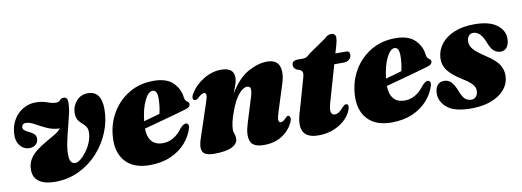

<svg xmlns="http://www.w3.org/2000/svg" viewBox="-50 -820 2996 1101"><g transform="rotate(-10 1448.0 -270.0)"><path d="M549.5 -352Q549.5 -284.5 523.5 -220Q497.5 -155.5 450.5 -103.5Q403.5 -51.5 339.5 -20.8Q275.5 10 200 10Q139 10 106.5 -13.2Q74 -36.5 74 -80.5Q73.5 -116 89.8 -142.2Q106 -168.5 131.2 -188Q156.5 -207.5 184.8 -223.5Q213 -239.5 238.2 -254.5Q263.5 -269.5 278.5 -286.5Q237 -288.5 203.5 -304Q170 -319.5 143.2 -334.8Q116.5 -350 95.5 -351.5Q81 -352.5 74.8 -347Q68.5 -341.5 67.5 -333Q64 -314 96 -300Q118 -290 129.2 -279.2Q140.5 -268.5 139.5 -251Q138.5 -230.5 123.8 -218.2Q109 -206 88 -206Q54 -206 32.5 -234Q11 -262 15.5 -308Q19 -351.5 39.8 -385.2Q60.5 -419 93.8 -438.5Q127 -458 167.5 -458Q203.5 -458 232.8 -447Q262 -436 284 -436Q299.5 -436 307.2 -446.2Q315 -456.5 330 -456.5Q352 -456.5 352.5 -428Q353 -398 344.8 -360.8Q336.5 -323.5 325.8 -283.2Q315 -243 306.8 -203.8Q298.5 -164.5 298.5 -131.5Q298.5 -102 307.2 -89.2Q316 -76.5 331 -76.5Q344.5 -76 362 -89.5Q379.5 -103 396.5 -125.5Q413.5 -148 425.2 -175.2Q437 -202.5 438.5 -230.5Q440 -254.5 432 -266.8Q424 -279 411.5 -291Q391 -307.5 383.5 -324.2Q376 -341 377.5 -363Q379 -401 405 -429.5Q431 -458 470 -458Q549.5 -458 549.5 -352Z M1009.5 -165Q996 -116.5 961.5 -76.8Q927 -37 873.5 -13.5Q820 10 750.5 10Q657.5 10 610.2 -42.2Q563 -94.5 569 -183.5Q573.5 -260.5 610.5 -323.8Q647.5 -387 710 -424.8Q772.5 -462.5 853.5 -462.5Q929 -462.5 966.5 -426Q1004 -389.5 1009.5 -337.5Q1012.5 -317.5 1025.5 -311.5Q1035 -305.5 1035 -295.5Q1035 -287.5 1028.8 -280.8Q1022.5 -274 1005 -269Q984 -262.5 942 -251Q900 -239.5 850.8 -226Q801.5 -212.5 759 -201Q759.5 -153.5 781.2 -127.2Q803 -101 847 -101Q878.5 -101 907.8 -117.8Q937 -134.5 961.5 -169Q984.5 -193 998.5 -189Q1006 -186.5 1008.2 -179.8Q1010.5 -173 1009.5 -165ZM839.5 -407.5Q814.5 -407.5 792 -361.8Q769.5 -316 761.5 -243.5Q786.5 -250.5 811.2 -257.5Q836 -264.5 855 -270Q865 -306 866 -358Q866 -407.5 839.5 -407.5Z M1072 -312Q1060.5 -312 1058.5 -324Q1056.5 -336 1066.5 -351Q1095 -398.5 1144.8 -428.2Q1194.5 -458 1247 -458Q1320.5 -458 1320.5 -400Q1320.5 -381 1312.2 -357.8Q1304 -334.5 1295 -311Q1345.5 -394.5 1404.2 -426.2Q1463 -458 1514 -458Q1570.5 -458 1584.8 -417.5Q1599 -377 1577.5 -313.5L1529 -160.5Q1518.5 -128 1520.2 -115Q1522 -102 1533.5 -102Q1547 -102 1567 -124Q1574 -131 1579 -131Q1587.5 -131 1591 -119.5Q1594.5 -108 1584 -87Q1563.5 -45 1520.5 -17.5Q1477.5 10 1415.5 10Q1351 10 1337.5 -27.2Q1324 -64.5 1343.5 -126L1389 -273.5Q1399 -306 1396.5 -321Q1394 -336 1376 -336Q1354.5 -336 1328.5 -306.2Q1302.5 -276.5 1279 -213Q1265.5 -178 1259.8 -151.5Q1254 -125 1254 -108.5Q1254 -94 1259 -82.5Q1264 -71 1264 -55.5Q1264 -24.5 1229 -7.2Q1194 10 1125.5 10Q1070 10 1058.2 -16.8Q1046.5 -43.5 1066.5 -97L1129.5 -286.5Q1140.5 -318 1139.5 -330.5Q1138.5 -343 1127.5 -343Q1120 -343 1111 -337.8Q1102 -332.5 1086.5 -317.5Q1078 -312 1072 -312Z M1693.5 -377.5 1672.5 -384.5Q1656 -396 1656 -411.5Q1656 -439 1690.5 -439H1718.5Q1732 -439 1740.8 -443Q1749.5 -447 1762 -460L1866 -531.5Q1882.5 -550 1904 -550Q1930 -550 1930 -523.5Q1930 -516 1928.2 -506Q1926.5 -496 1922 -480.5L1909 -436H1972Q1992 -436 1992 -416Q1992 -397.5 1979.5 -386.8Q1967 -376 1946.5 -376H1892L1831 -163.5Q1819 -121.5 1824.8 -106.8Q1830.5 -92 1846 -92Q1869.5 -92 1897.5 -126Q1905 -133.5 1909 -136Q1913 -138.5 1918 -138.5Q1934 -138.5 1930 -115.5Q1923 -85 1896.5 -56.2Q1870 -27.5 1828 -8.8Q1786 10 1732.5 10Q1667.5 10 1646 -28Q1624.5 -66 1651.5 -148L1701.5 -324Q1709 -347 1707.2 -358.8Q1705.5 -370.5 1693.5 -377.5Z M2418 -165Q2404.5 -116.5 2370 -76.8Q2335.5 -37 2282 -13.5Q2228.5 10 2159 10Q2066 10 2018.8 -42.2Q1971.5 -94.5 1977.5 -183.5Q1982 -260.5 2019 -323.8Q2056 -387 2118.5 -424.8Q2181 -462.5 2262 -462.5Q2337.5 -462.5 2375 -426Q2412.5 -389.5 2418 -337.5Q2421 -317.5 2434 -311.5Q2443.5 -305.5 2443.5 -295.5Q2443.5 -287.5 2437.2 -280.8Q2431 -274 2413.5 -269Q2392.5 -262.5 2350.5 -251Q2308.5 -239.5 2259.2 -226Q2210 -212.5 2167.5 -201Q2168 -153.5 2189.8 -127.2Q2211.5 -101 2255.5 -101Q2287 -101 2316.2 -117.8Q2345.5 -134.5 2370 -169Q2393 -193 2407 -189Q2414.5 -186.5 2416.8 -179.8Q2419 -173 2418 -165ZM2248 -407.5Q2223 -407.5 2200.5 -361.8Q2178 -316 2170 -243.5Q2195 -250.5 2219.8 -257.5Q2244.5 -264.5 2263.5 -270Q2273.5 -306 2274.5 -358Q2274.5 -407.5 2248 -407.5Z M2632 -39.5Q2649 -39.5 2659.5 -52.2Q2670 -65 2670.5 -84.5Q2670.5 -105 2655.5 -122.5Q2640.5 -140 2599.5 -165.5Q2544.5 -199.5 2519.2 -232.8Q2494 -266 2498 -312Q2502 -353.5 2529 -387.5Q2556 -421.5 2604.5 -442Q2653 -462.5 2721.5 -462.5Q2807.5 -462.5 2851 -430.5Q2894.5 -398.5 2895.5 -351.5Q2896 -318 2882.2 -299.8Q2868.5 -281.5 2845.5 -281.5Q2821.5 -281.5 2804.2 -297.5Q2787 -313.5 2772 -355Q2747 -415 2707 -415Q2690.5 -415 2680.5 -402.5Q2670.5 -390 2670.5 -369.5Q2670 -347 2687.5 -326Q2705 -305 2755 -272Q2816 -233 2834.8 -197.2Q2853.5 -161.5 2845.5 -120Q2834.5 -62 2774.5 -26Q2714.5 10 2621.5 10Q2526.5 10 2484 -24.8Q2441.5 -59.5 2441.5 -107.5Q2441.5 -137 2455.2 -155Q2469 -173 2494.5 -173Q2520.5 -173 2537.5 -154.2Q2554.5 -135.5 2569 -97Q2582 -64 2596.2 -51.8Q2610.5 -39.5 2632 -39.5Z"/></g></svg>

Font: Fraunces 144pt S050 Black
Style: Italic
Weight: 900
Italic angle: -16°
Version: Version 1.000; ttfautohint (v1.8.3)